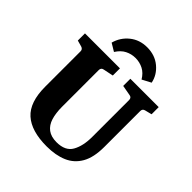

<svg xmlns="http://www.w3.org/2000/svg" viewBox="-208 -897 1044 1044"><g transform="rotate(45 314.5 -375.0)"><path d="M598 -573V-518L558 -508Q542 -504 542 -487V-210Q542 -130 514.5 -82Q487 -34 437 -12.5Q387 9 318 9Q200 9 141.5 -43.5Q83 -96 83 -215V-487Q83 -503 67 -508L31 -518V-573H300V-518L242 -506Q225 -503 225 -485V-203Q225 -154 236 -118.5Q247 -83 272.5 -64Q298 -45 340 -45Q407 -45 432 -89Q457 -133 457 -203V-486Q457 -504 441 -507L380 -518V-573ZM324 -759Q384 -759 425.5 -724.5Q467 -690 477 -640L426 -613Q407 -645 379.5 -659Q352 -673 320 -673Q289 -673 261.5 -659Q234 -645 214 -613L169 -640Q183 -692 224.5 -725.5Q266 -759 324 -759Z"/></g></svg>

Font: Yrsa
Style: Bold
Weight: 700
Version: Version 2.004